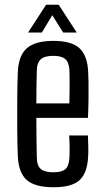

<svg xmlns="http://www.w3.org/2000/svg" viewBox="-20 -780 435 808"><path d="M271 -210H350Q351 -193 351.5 -166Q352 -139 351 -123Q348 -53 315.5 -22.5Q283 8 206 8Q126 8 92 -23Q58 -54 55 -123Q53 -171 52.5 -233.5Q52 -296 52.5 -360Q53 -424 55 -476Q58 -547 93.5 -577.5Q129 -608 205 -608Q281 -608 314.5 -577Q348 -546 351 -478Q352 -467 352.5 -435Q353 -403 352.5 -362Q352 -321 350 -284H133Q133 -243 133.5 -200.5Q134 -158 135 -115Q136 -81 152.5 -68Q169 -55 204 -55Q240 -55 255 -68Q270 -81 272 -115Q273 -130 273 -156Q273 -182 271 -210ZM205 -545Q167 -545 151.5 -530.5Q136 -516 135 -486Q134 -451 133.5 -416.5Q133 -382 133 -345H272Q273 -389 273 -430Q273 -471 272 -486Q270 -519 254 -532Q238 -545 205 -545ZM98 -643 174 -760H227L303 -643H246L200 -716L156 -643Z"/></svg>

Font: Big Shoulders Text
Style: Regular
Weight: 400
Designer: Patric King
Foundry: XO Type Co
Version: Version 1.000; ttfautohint (v1.8.2)